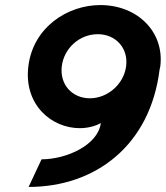

<svg xmlns="http://www.w3.org/2000/svg" viewBox="-20 -733 655 758"><path d="M610 -458C611 -463 612 -467 613 -472C629 -606 524 -713 376 -713C246 -713 111 -625 92 -472C73 -320 183 -227 295 -227C332 -227 362 -238 378 -247C367 -160 242 -104 144 -104L93 5C358 5 573 -160 610 -458ZM478 -472C469 -400 404 -345 335 -345C264 -345 215 -400 224 -472C233 -543 294 -598 366 -598C437 -598 487 -543 478 -472Z"/></svg>

Font: Bluebird
Style: Obl
Weight: 400
Designer: Jasper
Foundry: Cannot Into Space Fonts
Version: Version 0.98